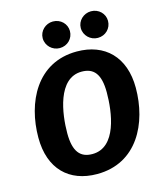

<svg xmlns="http://www.w3.org/2000/svg" viewBox="-134 -1016 957 1130"><g transform="rotate(-15 344.5 -450.5)"><path d="M667 -415C667 -604 556 -711 386 -711C142 -711 37 -493 37 -279C37 -89 146 17 317 17C561 17 667 -200 667 -415ZM320 -104C247 -104 208 -148 208 -260C208 -378 237 -589 383 -589C457 -589 495 -545 495 -433C495 -313 468 -104 320 -104ZM296 -756C343 -756 379 -792 379 -838C379 -882 343 -918 296 -918C251 -918 213 -882 213 -838C213 -792 251 -756 296 -756ZM528 -756C575 -756 611 -792 611 -838C611 -882 575 -918 528 -918C483 -918 445 -882 445 -838C445 -792 483 -756 528 -756Z"/></g></svg>

Font: Fira Sans OT
Style: Bold Italic
Weight: 700
Italic angle: -8°
Designer: Carrois Corporate & Edenspiekermann
Foundry: Carrois Corporate GbR & Edenspiekermann AG
Version: Version 2.001